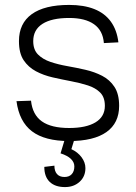

<svg xmlns="http://www.w3.org/2000/svg" viewBox="-20 -567 551 780"><path d="M261 6Q162 6 110 -33.5Q58 -73 47 -156L106 -158Q112 -101 150 -74Q188 -47 261 -47Q330 -47 368 -70Q406 -93 406 -137Q406 -172 387 -191Q368 -210 337 -220Q306 -230 269 -237Q232 -244 194.5 -252.5Q157 -261 126 -277.5Q95 -294 76 -322.5Q57 -351 57 -400Q57 -472 109 -509.5Q161 -547 261 -547Q321 -547 363.5 -530Q406 -513 430.5 -479Q455 -445 461 -395L402 -392Q398 -443 362 -468.5Q326 -494 261 -494Q190 -494 152.5 -470Q115 -446 115 -400Q115 -365 134.5 -345.5Q154 -326 185 -315.5Q216 -305 253 -298.5Q290 -292 327 -283.5Q364 -275 395 -259Q426 -243 445 -214Q464 -185 464 -137Q464 -67 412.5 -30.5Q361 6 261 6ZM244 193Q204 193 182 172Q160 151 160 111L201 106Q201 128 211.5 140Q222 152 242 152Q261 152 271.5 140.5Q282 129 282 109Q282 92 268 78.5Q254 65 226 56L242 3H281L270 39Q296 51 311.5 72Q327 93 327 116Q327 150 303.5 171.5Q280 193 244 193Z"/></svg>

Font: Pathway Extreme 8pt Thin 12pt
Style: Regular
Weight: 100
Version: Version 1.001;gftools[0.9.26]